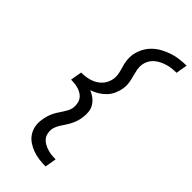

<svg xmlns="http://www.w3.org/2000/svg" viewBox="-304 -894 1107 1107"><g transform="rotate(45 250.0 -340.0)"><path d="M331 153Q304 153 277 149.5Q250 146 225.5 137Q201 128 179.5 113.5Q158 99 144 77.5Q130 56 125.5 29.5Q121 3 126 -24Q128 -40 132.5 -55Q137 -70 143.5 -84.5Q150 -99 159 -113Q168 -127 177 -140.5Q186 -154 193.5 -168Q201 -182 204 -198Q206 -214 204 -230.5Q202 -247 194 -260Q186 -273 173 -282Q160 -291 145 -296Q130 -301 114 -303Q98 -305 81 -305L84 -323L93 -375Q110 -375 126.5 -377Q143 -379 160 -384Q177 -389 192.5 -398Q208 -407 220.5 -420Q233 -433 240.5 -449Q248 -465 251 -482Q254 -504 249.5 -526Q245 -548 238.5 -568.5Q232 -589 229.5 -611Q227 -633 230 -656Q235 -684 248 -710.5Q261 -737 282 -758Q303 -779 329.5 -793.5Q356 -808 383.5 -817Q411 -826 439 -829.5Q467 -833 495 -833L483 -763Q465 -763 447 -761Q429 -759 411.5 -754Q394 -749 376.5 -740.5Q359 -732 344.5 -719.5Q330 -707 321 -690.5Q312 -674 309 -656Q306 -636 309.5 -617Q313 -598 318 -579Q325 -556 329 -531.5Q333 -507 329 -482Q325 -458 315 -435Q305 -412 287.5 -393.5Q270 -375 248 -361.5Q226 -348 202 -340Q223 -332 240.5 -318.5Q258 -305 269.5 -286.5Q281 -268 283.5 -244.5Q286 -221 282 -198Q280 -182 275.5 -167.5Q271 -153 264 -138Q257 -123 248.5 -109.5Q240 -96 231 -82.5Q222 -69 214.5 -54.5Q207 -40 204 -24Q202 -7 205.5 10Q209 27 219 39.5Q229 52 244 60.5Q259 69 275 74Q291 79 308 81Q325 83 343 83Z"/></g></svg>

Font: Iosevka Slab Oblique
Style: Regular
Weight: 400
Italic angle: -9°
Monospace: yes
Designer: Belleve Invis
Foundry: Belleve Invis
Version: Version 11.1.1; ttfautohint (v1.8.3)